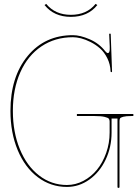

<svg xmlns="http://www.w3.org/2000/svg" viewBox="-20 -940 697 968"><path d="M337.4 -865.2Q417.5 -865.2 461.9 -920.4L470.7 -914.6Q423.3 -855 337.4 -855Q252.4 -855 204.6 -914.6L212.9 -920.4Q258.3 -865.2 337.4 -865.2ZM317.4 2.4Q235.8 2.4 170.7 -46.6Q105.5 -95.7 69.1 -183.3Q32.7 -271 32.7 -380.9Q32.7 -552.7 119.4 -657.7Q206.1 -762.7 347.7 -762.7Q383.8 -762.7 431.6 -742.2Q479.5 -721.7 510.7 -681.6Q518.6 -672.4 523.4 -672.4Q528.8 -672.4 531 -678.7Q533.2 -685.1 533.2 -689.9V-706.5L530.3 -770H538.1L544.9 -580.1Q544.9 -576.2 541.5 -576.2Q537.6 -576.2 537.6 -580.1Q536.1 -616.2 521 -646.5Q505.9 -676.8 484.4 -695.8Q462.9 -714.8 436.8 -728Q410.6 -741.2 388.2 -746.8Q365.7 -752.4 347.7 -752.4Q257.8 -752.4 189 -706.3Q120.1 -660.2 82.5 -575.7Q44.9 -491.2 44.9 -380.9Q44.9 -273.9 79.8 -188.7Q114.7 -103.5 177 -55.4Q239.3 -7.3 317.4 -7.3Q360.8 -7.3 400.6 -28.3Q440.4 -49.3 469.2 -84.7Q498 -120.1 515.4 -169.2Q532.7 -218.3 532.7 -271.5V-327.6Q532.7 -336.4 528.6 -341.6Q524.4 -346.7 507.1 -350.8Q489.7 -355 457.5 -355H367.7V-365.2H652.3V-355H642.1Q615.2 -355 601.6 -351.3Q587.9 -347.7 585.2 -343Q582.5 -338.4 582.5 -329.6V2.4Q582.5 7.3 577.6 7.3Q572.3 7.3 572.3 2.4V-342.3H542.5V-271.5Q542.5 -198.2 512.7 -135.3Q482.9 -72.3 430.9 -34.9Q378.9 2.4 317.4 2.4Z"/></svg>

Font: ZnikomitNo25
Style: Regular
Weight: 100
Designer: gluk
Foundry: gluk
Version: Version 0.56